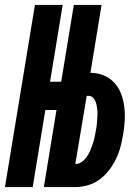

<svg xmlns="http://www.w3.org/2000/svg" viewBox="-39 -755 559 775"><path d="M-19 0 102 -735H214L163 -425H208L259 -735H371L326 -461Q355 -461 380 -450.5Q405 -440 422.5 -421Q440 -402 449.5 -377Q459 -352 462.5 -325Q466 -298 464.5 -269.5Q463 -241 458 -213Q454 -188 447.5 -163Q441 -138 429.5 -114Q418 -90 401.5 -68.5Q385 -47 363.5 -31Q342 -15 316.5 -7.5Q291 0 266 0H138L189 -311H144L93 0ZM265 -93H266Q279 -93 291.5 -102Q304 -111 312 -123Q320 -135 325.5 -148Q331 -161 335.5 -174.5Q340 -188 343 -201.5Q346 -215 348 -228Q351 -242 352 -255.5Q353 -269 354 -282.5Q355 -296 354 -309Q353 -322 350 -334.5Q347 -347 339.5 -357.5Q332 -368 318 -368H311Z"/></svg>

Font: Iosevka Curly Heavy
Style: Italic
Weight: 900
Italic angle: -9°
Monospace: yes
Designer: Belleve Invis
Foundry: Belleve Invis
Version: Version 22.1.2; ttfautohint (v1.8.4)